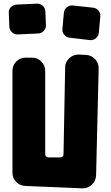

<svg xmlns="http://www.w3.org/2000/svg" viewBox="-20 -1026 607 1049"><path d="M505 -67Q503 -37 482 -17Q461 3 432 3L119 -10Q89 -11 68.5 -32Q48 -53 48 -82V-639Q48 -669 69 -690Q90 -711 120 -711H155Q185 -711 206 -689.5Q227 -668 227 -639V-183Q227 -176 232 -171Q237 -166 244 -166H310Q317 -166 322 -171Q327 -176 327 -183L336 -659Q336 -674 342.5 -686.5Q349 -699 359 -708.5Q369 -718 382 -723Q395 -728 410 -728L450 -726Q480 -724 500 -702.5Q520 -681 519 -651ZM520 -848Q518 -829 504 -817Q490 -805 471 -807L360 -820Q342 -822 330.5 -836.5Q319 -851 321 -869L329 -956Q331 -975 345.5 -986.5Q360 -998 378 -996L489 -984Q507 -982 518.5 -967.5Q530 -953 528 -935ZM78 -838Q59 -837 45.5 -849.5Q32 -862 31 -881L28 -955Q27 -974 39.5 -987Q52 -1000 71 -1001L182 -1006Q200 -1007 213.5 -994.5Q227 -982 228 -963L231 -889Q232 -871 219.5 -857.5Q207 -844 189 -843Z"/></svg>

Font: d puntillas B to tiptoe
Style: Regular
Weight: 400
Designer: deFharo
Foundry: deFharo.com
Version: Version 1.001 2012